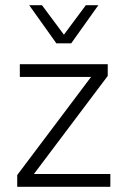

<svg xmlns="http://www.w3.org/2000/svg" viewBox="-20 -716 490 736"><path d="M403 0V-49H110L393 -425V-470H56V-421H329L46 -45V0ZM253 -550 357 -696H309L225 -583L141 -696H92L196 -550Z"/></svg>

Font: Gantari Light
Style: Regular
Weight: 300
Designer: Anugrah Pasau
Foundry: Lafontype
Version: Version 1.000